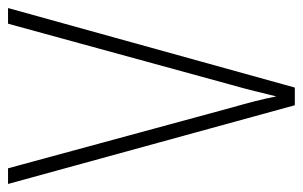

<svg xmlns="http://www.w3.org/2000/svg" viewBox="-158 -596 754 478"><g transform="rotate(-90 219.0 -357.0)"><path d="M438 -714H399L247 -159C235 -117 227 -83 218 -46C211 -83 201 -119 190 -158L39 -714H0L196 0H240Z"/></g></svg>

Font: Noto Sans Myanmar UI Condensed ExtraLight
Style: Regular
Weight: 200
Width: 3
Designer: Monotype Design Team
Foundry: Monotype Imaging Inc.
Version: Version 2.103